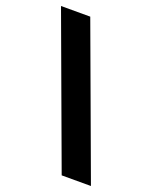

<svg xmlns="http://www.w3.org/2000/svg" viewBox="-138 -798 697 882"><g transform="rotate(20 211.0 -357.0)"><path d="M148 -722H5L274 8H417Z"/></g></svg>

Font: Noto Sans Georgian SemiCondensed ExtraBold
Style: Regular
Weight: 800
Width: 4
Designer: Monotype Design Team, Akaki Razmadze
Foundry: Google LLC
Version: Version 2.005